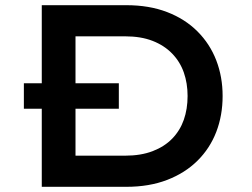

<svg xmlns="http://www.w3.org/2000/svg" viewBox="-20 -720 970 740"><path d="M72 -301V-399H438V-301ZM141 0V-700H467Q555 -700 624 -673.5Q693 -647 741 -599Q789 -551 813.5 -487.5Q838 -424 838 -350Q838 -275 813.5 -211.5Q789 -148 741 -100.5Q693 -53 624 -26.5Q555 0 467 0ZM271 -101 261 -120H462Q523 -120 568.5 -137.5Q614 -155 644 -186Q674 -217 688.5 -258.5Q703 -300 703 -350Q703 -399 688.5 -440.5Q674 -482 643.5 -513.5Q613 -545 568 -562.5Q523 -580 462 -580H258L271 -597Z"/></svg>

Font: Lexend Giga Medium
Style: Regular
Weight: 500
Designer: Bonnie Shaver-Troup, Thomas Jockin
Foundry: Lexend
Version: Version 1.007